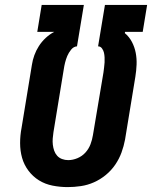

<svg xmlns="http://www.w3.org/2000/svg" viewBox="-20 -755 640 783"><path d="M256 8Q225 8 194.5 2Q164 -4 139 -19.5Q114 -35 96 -59Q78 -83 70 -111.5Q62 -140 62 -171.5Q62 -203 68 -234L110 -490Q113 -510 120 -529.5Q127 -549 138.5 -567Q150 -585 166 -600Q182 -615 201 -625H132L150 -735H322L294 -566Q280 -565 270 -552.5Q260 -540 254.5 -527Q249 -514 245.5 -500Q242 -486 240 -472L198 -216Q196 -203 195 -190Q194 -177 195.5 -164.5Q197 -152 201 -140.5Q205 -129 213 -120Q221 -111 233 -106.5Q245 -102 258 -102Q277 -102 296 -110Q315 -118 328.5 -133Q342 -148 349 -166.5Q356 -185 359 -204L402 -460Q403 -470 404.5 -480Q406 -490 406.5 -500.5Q407 -511 406.5 -521Q406 -531 404 -540Q402 -549 396 -557.5Q390 -566 380 -566L408 -735H580L562 -625H490L489 -620Q507 -605 518 -584Q529 -563 533.5 -539.5Q538 -516 537 -491.5Q536 -467 532 -442L490 -186Q485 -159 475.5 -133Q466 -107 450 -83.5Q434 -60 411.5 -41.5Q389 -23 363 -11.5Q337 0 309.5 4Q282 8 256 8Z"/></svg>

Font: Iosevka Slab XBdEx
Style: Italic
Weight: 800
Width: 7
Italic angle: -9°
Monospace: yes
Designer: Belleve Invis
Foundry: Belleve Invis
Version: Version 11.1.1; ttfautohint (v1.8.3)